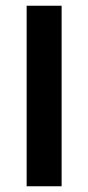

<svg xmlns="http://www.w3.org/2000/svg" viewBox="-20 -650 307 670"><path d="M195 -630V0H73V-630Z"/></svg>

Font: Mukta Mahee SemiBold
Style: Regular
Weight: 600
Designer: Shuchita Grover, Noopur Datye, Girish Dalvi, Yashodeep Gholap
Foundry: Ek Type
Version: Version 2.538;PS 1.000;hotconv 16.6.51;makeotf.lib2.5.65220;